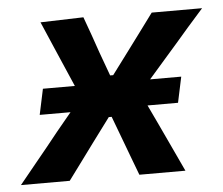

<svg xmlns="http://www.w3.org/2000/svg" viewBox="-72 -549 693 596"><g transform="rotate(-5 274.0 -251.0)"><path d="M-30 0Q-2.5 -34 18.5 -59.5Q39.5 -85 58 -107.8Q76.5 -130.5 97.5 -157L143 -212H47L64 -292H163.5L139 -348.5Q122.5 -386.5 108.5 -419Q94.5 -451.5 74.5 -498L208.5 -502Q220 -470.5 229.5 -443.8Q239 -417 248.5 -389L275.5 -315H285L339.5 -388Q361 -417 380 -442.5Q398.5 -467.5 421 -498H578Q549 -465.5 528.5 -442Q508 -418 489.5 -396.8Q471 -375.5 449 -350.5L398 -292H495L478 -212H383L410 -155Q427 -118.5 443.5 -83.5Q460 -48.5 482.5 0H339Q328 -28.5 319 -53Q310 -77 299 -106.5L269 -186.5H260L203.5 -110.5Q181 -80 162.8 -55.2Q144.5 -30.5 122 0Z"/></g></svg>

Font: Heraclito SemiBold
Style: Italic
Weight: 600
Italic angle: -12°
Designer: Kostas Bartsokas (font) & Cristiano Sobral (main changes)
Foundry: Kostas Bartsokas (font) & Cristiano Sobral (main changes)
Version: Version 1.00;July 8, 2020;FontCreator 13.0.0.2655 64-bit